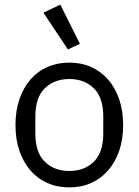

<svg xmlns="http://www.w3.org/2000/svg" viewBox="-20 -799 600 831"><path d="M280 12Q228 12 185 -7Q142 -26 111.5 -61.5Q81 -97 64 -146.5Q47 -196 47 -258Q47 -319 64 -369Q81 -419 111.5 -454.5Q142 -490 185 -509Q228 -528 280 -528Q332 -528 374.5 -509Q417 -490 448 -454.5Q479 -419 496 -369Q513 -319 513 -258Q513 -196 496 -146.5Q479 -97 448 -61.5Q417 -26 374.5 -7Q332 12 280 12ZM280 -59Q345 -59 386 -99Q427 -139 427 -221V-295Q427 -377 386 -417Q345 -457 280 -457Q215 -457 174 -417Q133 -377 133 -295V-221Q133 -139 174 -99Q215 -59 280 -59ZM168 -744 241 -779 326 -609 274 -585Z"/></svg>

Font: IBM Plex Sans Devanagari
Style: Regular
Weight: 400
Designer: Mike Abbink, Paul van der Laan, Pieter van Rosmalen, Erin McLaughlin
Foundry: Bold Monday
Version: Version 1.1